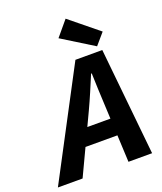

<svg xmlns="http://www.w3.org/2000/svg" viewBox="-222 -995 929 1098"><g transform="rotate(-20 242.5 -446.0)"><path d="M-61.8 0 282.1 -651.8H445.6L511.5 0H367.7L351.1 -353.2Q349.2 -401.7 346.7 -448.9Q344.2 -496 343.2 -546.9H339.2Q318.2 -496.6 298.1 -449.4Q278 -402.3 255.1 -353.2L88.5 0ZM108.9 -163.8 133.4 -267.3H431.6L407.4 -163.8ZM425 -682 233.3 -800.9 309.7 -892.1 483.8 -750.4Z"/></g></svg>

Font: Source Sans Variable
Style: Italic
Weight: 200
Italic angle: -11°
Designer: Paul D. Hunt
Foundry: Adobe Systems Incorporated
Version: Version 3.006;hotconv 1.0.111;makeotfexe 2.5.65597